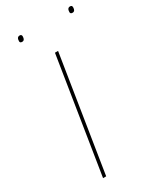

<svg xmlns="http://www.w3.org/2000/svg" viewBox="-218 -943 843 1013"><g transform="rotate(-30 203.5 -436.0)"><path d="M93 0 204 -700H223L112 0ZM390 -836Q377 -836 377 -847Q377 -872 395 -872Q407 -872 407 -860Q407 -836 390 -836ZM83 -836Q70 -836 70 -847Q70 -872 88 -872Q100 -872 100 -860Q100 -836 83 -836Z"/></g></svg>

Font: Georama Extra Expanded Thin
Style: Italic
Weight: 100
Width: 8
Italic angle: -9°
Designer: Jean-Baptiste Levee
Foundry: Production Type
Version: Version 1.000